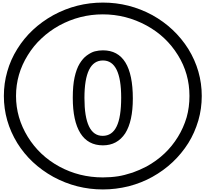

<svg xmlns="http://www.w3.org/2000/svg" viewBox="-20 -1097 1585 1480"><path d="M541 -342.8Q541 -437.5 554.7 -500Q569.3 -566.4 593.8 -606.4Q619.1 -647.5 648.4 -668.9Q683.6 -694.3 710.9 -701.2Q742.2 -709 773.4 -709Q1003.9 -709 1003.9 -336.9Q1003.9 -162.1 945.3 -69.3Q883.8 23.4 773.4 23.4Q658.2 23.4 599.6 -70.3Q541 -164.1 541 -342.8ZM773.4 -630.9Q630.9 -630.9 630.9 -341.8Q630.9 -49.8 771.5 -49.8Q843.8 -49.8 878.9 -122.1Q914.1 -193.4 914.1 -344.7Q914.1 -630.9 773.4 -630.9ZM103.5 -357.4Q103.5 -189.5 194.3 -42Q284.2 103.5 436.5 186.5Q590.8 270.5 772.5 270.5Q834 270.5 890.6 261.7Q935.5 254.9 1002 233.4Q1054.7 214.8 1109.4 186.5Q1263.7 101.6 1351.6 -42Q1394.5 -111.3 1418.9 -193.4Q1440.4 -270.5 1440.4 -357.4Q1440.4 -529.3 1351.6 -671.9Q1261.7 -817.4 1109.4 -900.4Q951.2 -986.3 772.5 -986.3Q594.7 -986.3 436.5 -900.4Q359.4 -857.4 299.8 -800.8Q239.3 -745.1 194.3 -671.9Q103.5 -526.4 103.5 -357.4ZM9.8 -357.4Q9.8 -455.1 36.1 -545.9Q61.5 -636.7 113.3 -719.7Q213.9 -881.8 391.6 -980.5Q570.3 -1077.1 773.4 -1077.1Q975.6 -1077.1 1154.3 -980.5Q1328.1 -883.8 1431.6 -719.7Q1535.2 -550.8 1535.2 -357.4Q1535.2 -258.8 1508.8 -168Q1480.5 -72.3 1431.6 5.9Q1328.1 169.9 1154.3 266.6Q1072.3 312.5 971.7 338.9Q872.1 363.3 773.4 363.3Q570.3 363.3 391.6 266.6Q213.9 168 113.3 5.9Q9.8 -163.1 9.8 -357.4Z"/></svg>

Font: Circled
Style: Regular
Weight: 400
Version: Version 002.000